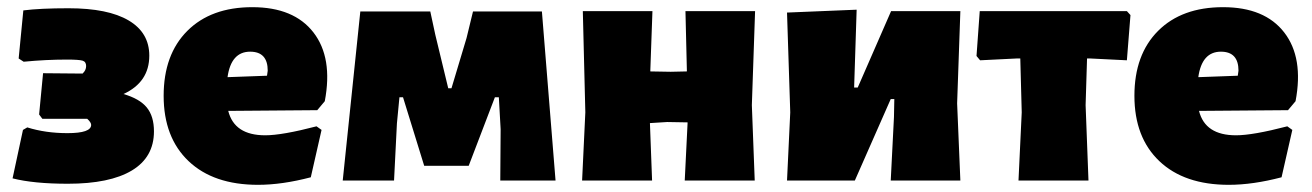

<svg xmlns="http://www.w3.org/2000/svg" viewBox="-20 -503 3655 535"><path d="M169 9Q74 9 15 -6L44 -141L56 -148Q107 -132 168 -132Q234 -132 234 -155Q234 -162 223 -172H98L89 -184L100 -299L210 -298Q220 -307 220 -319Q220 -331 210 -334Q200 -337 166 -337Q108 -337 46 -331L32 -340L45 -474Q92 -480 171 -480Q281 -480 338.5 -446Q396 -412 396 -348Q396 -274 324 -241Q369 -228 389 -203.5Q409 -179 409 -137Q409 -65 347.5 -28Q286 9 169 9Z M699 12Q575 12 505.5 -54Q436 -120 436 -236Q436 -351 502 -417Q568 -483 683 -483Q799 -483 853.5 -412.5Q908 -342 885 -221L864 -196L616 -194Q633 -126 719 -126Q766 -126 862 -151L876 -141L846 -9Q766 12 699 12ZM677 -359Q624 -359 614 -288L724 -292L726 -306Q726 -359 677 -359Z M935 0 984 -471H1179L1193 -406L1229 -257H1238L1280 -397L1298 -471H1490L1528 0H1374L1375 -143L1370 -232H1359L1286 -41H1162L1103 -232H1093L1086 -159L1078 0Z M1602 0 1611 -190 1604 -472H1798L1792 -304L1849 -303L1894 -304L1890 -472H2084L2075 -210L2083 0H1888L1896 -162L1839 -163L1791 -160L1797 0Z M2173 0 2182 -190 2173 -468 2367 -476 2360 -259H2370L2463 -472H2656L2647 -215L2656 0H2462L2471 -177L2472 -227H2462L2362 0Z M2818 0 2827 -190 2823 -340H2812L2711 -335L2701 -347L2710 -472H3120L3130 -461L3120 -335L3019 -340H3009L3005 -210L3013 0Z M3404 12Q3280 12 3210.5 -54Q3141 -120 3141 -236Q3141 -351 3207 -417Q3273 -483 3388 -483Q3504 -483 3558.5 -412.5Q3613 -342 3590 -221L3569 -196L3321 -194Q3338 -126 3424 -126Q3471 -126 3567 -151L3581 -141L3551 -9Q3471 12 3404 12ZM3382 -359Q3329 -359 3319 -288L3429 -292L3431 -306Q3431 -359 3382 -359Z"/></svg>

Font: Alegreya Sans SC Black
Style: Regular
Weight: 900
Designer: Juan Pablo del Peral
Foundry: Huerta Tipografica
Version: Version 2.007